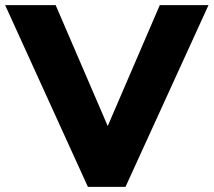

<svg xmlns="http://www.w3.org/2000/svg" viewBox="-43 -725 829 745"><path d="M298 0 -23 -705H173L403 -171H347L577 -705H766L444 0Z"/></svg>

Font: Nunito Sans 12pt Black
Style: Regular
Weight: 900
Designer: Vernon Adams
Foundry: Vernon Adams
Version: Version 3.101;gftools[0.9.27]